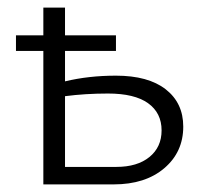

<svg xmlns="http://www.w3.org/2000/svg" viewBox="-20 -485 538 505"><path d="M462 -152Q462 -85 412 -42.5Q362 0 279 0H94V-351H22V-392H94V-465H151V-392H285V-351H151V-271Q213 -286 285 -286Q370 -286 416 -250Q462 -214 462 -152ZM405 -142Q405 -188 369.5 -213.5Q334 -239 264 -239Q205 -239 151 -232V-46H286Q341 -46 373 -72Q405 -98 405 -142Z"/></svg>

Font: Ysabeau SC Semilight
Style: Regular
Weight: 300
Designer: Christian Thalmann (Catharsis Fonts)
Version: Version 0.003